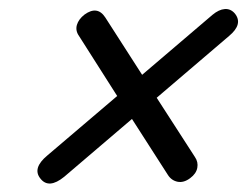

<svg xmlns="http://www.w3.org/2000/svg" viewBox="-20 -558 564 435"><path d="M71.5 -153.5Q52.5 -177 87.5 -206L245.5 -340.5L159 -476.5Q150.5 -488.5 154.2 -501.5Q158 -514.5 171.5 -525Q200.5 -546 218.5 -518.5L302 -388.5L461.5 -524.5Q476 -536.5 489.2 -537.5Q502.5 -538.5 512 -527.5Q531.5 -503.5 499 -476.5L335 -336.5L421.5 -202.5Q429.5 -191 427 -177.8Q424.5 -164.5 411 -154.5Q396.5 -143.5 382.5 -146.2Q368.5 -149 360.5 -161.5L279 -288.5L125.5 -157.5Q90.5 -129 71.5 -153.5Z"/></svg>

Font: Fraunces 9pt SuperSoft
Style: Italic
Weight: 400
Italic angle: -16°
Version: Version 1.000;[b76b70a41]